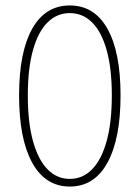

<svg xmlns="http://www.w3.org/2000/svg" viewBox="-20 -672 512 704"><path d="M236 12Q146 12 98 -75.5Q50 -163 50 -322Q50 -481 98 -566.5Q146 -652 236 -652Q326 -652 374 -566.5Q422 -481 422 -322Q422 -163 374 -75.5Q326 12 236 12ZM236 -16Q283 -16 317.5 -51Q352 -86 371 -154.5Q390 -223 390 -322Q390 -421 371 -488.5Q352 -556 317.5 -590Q283 -624 236 -624Q189 -624 154.5 -590Q120 -556 101 -488.5Q82 -421 82 -322Q82 -223 101 -154.5Q120 -86 154.5 -51Q189 -16 236 -16Z"/></svg>

Font: Mada ExtraLight
Style: Regular
Weight: 250
Designer: Khaled Hosny
Version: Version 1.5